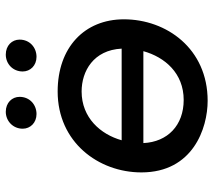

<svg xmlns="http://www.w3.org/2000/svg" viewBox="-58 -692 756 681"><g transform="rotate(-90 320.5 -352.0)"><path d="M303 6C488 6 592 -140 592 -291C592 -431 492 -526 336 -526C156 -526 49 -381 49 -229C49 -46 206 6 303 6ZM306 -79C216 -79 157 -136 153 -222H479C458 -146 401 -79 306 -79ZM256 -601C289 -601 317 -625 317 -661C317 -688 296 -710 264 -710C232 -710 204 -685 204 -650C204 -623 225 -601 256 -601ZM459 -601C492 -601 520 -625 520 -661C520 -688 499 -710 467 -710C434 -710 407 -685 407 -650C407 -623 428 -601 459 -601ZM163 -299C184 -374 243 -441 336 -441C408 -441 483 -399 488 -299Z"/></g></svg>

Font: Fixel Display 20240404 Medium
Style: Italic
Weight: 500
Italic angle: -10°
Designer: AlfaBravo + MacPaw
Foundry: Kyrylo Tkachov, Marchela Mozhyna, Serhii Makarenko, Maria Weinstein, Zakhar Kryvoshyya
Version: Version 1.211;Glyphs 3.2 (3225)